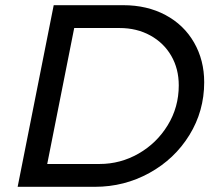

<svg xmlns="http://www.w3.org/2000/svg" viewBox="-20 -720 825 740"><path d="M767 -403Q767 -292 710 -199.5Q653 -107 556 -53.5Q459 0 346 0H48L187 -700H455Q547 -700 618 -662Q689 -624 728 -556Q767 -488 767 -403ZM441 -612H266L162 -88H364Q444 -88 514 -128Q584 -168 626.5 -237.5Q669 -307 669 -391Q669 -455 640 -505Q611 -555 559 -583.5Q507 -612 441 -612Z"/></svg>

Font: TypoPRO Montserrat
Style: Italic
Weight: 400
Italic angle: -11.3°
Designer: Julieta Ulanovsky
Foundry: Julieta Ulanovsky
Version: Version 6.001